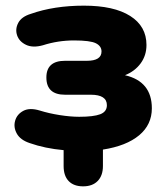

<svg xmlns="http://www.w3.org/2000/svg" viewBox="-20 -523 587 679"><path d="M274 136Q241 136 223 117.5Q205 99 205 64V8Q139 2 85 -17Q52 -28 39.5 -50.5Q27 -73 33.5 -96Q40 -119 62.5 -131Q85 -143 121 -132Q153 -122 191 -116Q229 -110 260 -110Q311 -110 334.5 -119Q358 -128 358 -151Q358 -188 301 -188H210Q144 -188 144 -249Q144 -308 210 -308H287Q339 -308 339 -341Q339 -360 319 -370Q299 -380 242 -380Q185 -380 132 -363Q96 -353 72 -364.5Q48 -376 40.5 -398Q33 -420 44.5 -442Q56 -464 89 -474Q171 -503 277 -503Q383 -503 440.5 -466.5Q498 -430 498 -364Q498 -327 477.5 -299Q457 -271 422 -257Q517 -235 517 -140Q517 -82 472 -44.5Q427 -7 344 6V64Q344 98 325.5 117Q307 136 274 136Z"/></svg>

Font: Chiron GoRound TC H
Style: Regular
Weight: 900
Designer: Ryoko NISHIZUKA 西塚涼子 (kana, bopomofo & ideographs); Paul D. Hunt (Latin, Greek & Cyrillic); Sandoll Communications 산돌커뮤니
Foundry: Adobe
Version: Version 1.000;hotconv 1.1.1;makeotfexe 2.6.0